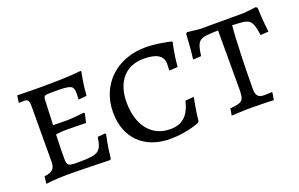

<svg xmlns="http://www.w3.org/2000/svg" viewBox="-69 -773 1633 1047"><g transform="rotate(-20 747.5 -249.0)"><path d="M54 8C54 8 110 0 175 0C259 0 425 5 425 5L431 0C438 -70 453 -136 453 -136L449 -141L405 -137C392 -53 377 -43 254 -43C198 -43 193 -48 193 -90C193 -115 193 -151 196 -227C210 -229 234 -232 259 -232C302 -232 371 -230 371 -230L383 -282L379 -287C379 -287 309 -279 280 -279L198 -280L204 -422C205 -449 208 -451 258 -451C368 -451 378 -446 378 -397C378 -386 376 -364 376 -364L424 -368C429 -440 443 -502 443 -502L440 -507C387 -501 320 -498 193 -498C141 -498 70 -500 70 -500L64 -462L66 -458C66 -458 84 -459 93 -459C117 -459 123 -451 123 -417L122 -100C122 -55 108 -40 59 -34Z M774 9C873 9 945 -22 945 -22L951 -30C956 -89 972 -163 972 -163L922 -159C903 -77 862 -41 792 -41C685 -41 617 -125 617 -259C617 -380 681 -452 785 -452C860 -452 897 -429 897 -382C897 -363 895 -343 895 -343L945 -346C950 -422 966 -482 966 -482L962 -488C962 -488 884 -507 816 -507C648 -507 529 -394 529 -233C529 -84 624 9 774 9Z M1131 4C1131 4 1208 0 1250 0C1289 0 1376 3 1376 3L1383 -39L1380 -42C1380 -42 1363 -40 1336 -40C1302 -40 1289 -55 1289 -93C1289 -216 1295 -393 1302 -458C1402 -454 1414 -456 1430 -355L1476 -358C1476 -358 1467 -430 1465 -500L1457 -507L1384 -499H1129L1058 -507L1050 -500C1048 -431 1038 -355 1038 -355L1085 -358C1099 -456 1112 -454 1220 -458V-127C1220 -52 1215 -42 1138 -36Z"/></g></svg>

Font: Alegreya SC
Style: Regular
Weight: 400
Designer: Juan Pablo del Peral
Foundry: Huerta Tipografica
Version: Version 2.007;PS 002.007;hotconv 1.0.88;makeotf.lib2.5.64775